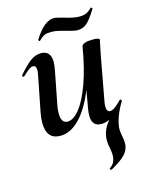

<svg xmlns="http://www.w3.org/2000/svg" viewBox="-117 -617 708 923"><g transform="rotate(-15 237.0 -155.0)"><path d="M148 -453Q146 -453 144 -456Q142 -459 143 -461Q193 -542 242 -542Q252 -542 288 -532Q306 -526 326.5 -521.5Q347 -517 363 -517Q384 -517 397.5 -523Q411 -529 426 -544H427Q430 -544 432 -541.5Q434 -539 433 -537Q403 -488 383.5 -472Q364 -456 338 -456Q322 -456 282 -468Q278 -469 255.5 -475Q233 -481 213 -481Q191 -481 180.5 -476.5Q170 -472 161.5 -464.5Q153 -457 150 -454ZM58 -69Q58 -95 63 -119L98 -297Q101 -312 101 -321Q101 -344 85 -344Q75 -344 63.5 -335.5Q52 -327 33 -309Q31 -307 29 -307Q26 -307 24 -310.5Q22 -314 25 -317Q59 -357 84.5 -376Q110 -395 138 -395Q187 -395 187 -338Q187 -324 182 -297L151 -138Q146 -116 146 -93Q146 -44 178 -44Q207 -44 238 -82.5Q269 -121 296 -196Q323 -271 340 -374L358 -373Q339 -255 304 -168Q269 -81 223.5 -34Q178 13 127 13Q58 13 58 -69ZM321 234Q318 234 315.5 230Q313 226 316 225Q331 214 336.5 203.5Q342 193 344 180Q345 176 345 167Q345 156 341 132Q336 112 336 92Q336 81 337 75Q341 49 353.5 27Q366 5 398 -29L394 -13Q381 -3 364.5 3Q348 9 332 9Q285 9 285 -44Q285 -59 288 -77L340 -374Q345 -394 396 -394Q413 -394 421 -391.5Q429 -389 429 -386L425 -365Q415 -318 414 -312L373 -89Q371 -80 371 -67Q371 -40 388 -40Q409 -40 446 -80Q447 -81 449 -81Q452 -81 454 -77.5Q456 -74 454 -71Q416 -9 409 46Q407 62 413 92Q419 125 416 139Q413 162 394 183Q375 204 322 234Z"/></g></svg>

Font: Cormorant Garamond
Style: Bold Italic
Weight: 700
Italic angle: -10°
Designer: Christian Thalmann (Catharsis Fonts)
Foundry: Catharsis Fonts
Version: Version 4.000